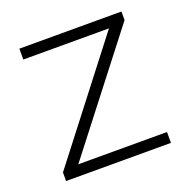

<svg xmlns="http://www.w3.org/2000/svg" viewBox="-100 -618 702 714"><g transform="rotate(-20 251.5 -261.0)"><path d="M44 0H459V-43H108L453 -488V-522H49V-479H388L44 -34Z"/></g></svg>

Font: Chess Sans Light
Style: Regular
Weight: 300
Designer: Wolf Bōese
Foundry: Wolf Bōese
Version: Version 7.223;Glyphs 3.3 (3306)